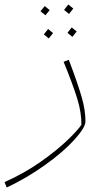

<svg xmlns="http://www.w3.org/2000/svg" viewBox="-54 -582 476 854"><path d="M-34 228Q54 189 127 137.5Q200 86 247 40.5Q294 -5 308 -27Q309 -80 289.5 -143.5Q270 -207 229 -307L252 -316Q290 -216 308.5 -153Q327 -90 326 -39Q323 -11 275 41.5Q227 94 147 151.5Q67 209 -24 252ZM231 -538 250 -562 272 -544 253 -520ZM126 -532 145 -555 167 -537 148 -514ZM246 -436 265 -460 287 -442 268 -418ZM141 -429 160 -453 182 -435 163 -411Z"/></svg>

Font: FiraGO Thin
Style: Italic
Weight: 100
Italic angle: -8°
Designer: bBox Type GmbH
Foundry: bBox Type GmbH
Version: Version 1.001